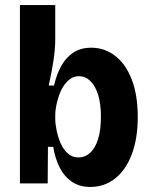

<svg xmlns="http://www.w3.org/2000/svg" viewBox="-20 -727 601 761"><path d="M338 14Q295 14 264.5 -7Q234 -28 216 -64Q198 -100 191 -145H170L169 0H59V-263V-707H199V-569Q199 -547 196 -518.5Q193 -490 187 -457Q181 -424 173 -388H194Q205 -435 224.5 -468.5Q244 -502 273 -520Q302 -538 341 -538Q394 -538 436 -506Q478 -474 502 -412.5Q526 -351 526 -263Q526 -177 502 -114.5Q478 -52 435.5 -19Q393 14 338 14ZM291 -103Q317 -103 337 -121Q357 -139 368.5 -175Q380 -211 380 -264Q380 -317 368.5 -352.5Q357 -388 337.5 -406.5Q318 -425 293 -425Q273 -425 257.5 -413.5Q242 -402 231 -384.5Q220 -367 213 -346Q206 -325 202.5 -305.5Q199 -286 199 -272V-256Q199 -236 204.5 -209.5Q210 -183 220.5 -159Q231 -135 248.5 -119Q266 -103 291 -103Z"/></svg>

Font: Bricolage Grotesque SemiCondensed
Style: Bold
Weight: 700
Width: 4
Designer: Mathieu Triay
Foundry: Atelier Triay
Version: Version 1.001;gftools[0.9.33.dev8+g029e19f]